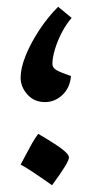

<svg xmlns="http://www.w3.org/2000/svg" viewBox="-20 -606 265 568"><path d="M113 -304Q81 -304 61 -326.5Q41 -349 41 -376Q41 -404 55.5 -440.5Q70 -477 95.5 -516Q121 -555 152 -586L192 -553Q176 -535 163 -510Q150 -485 142.5 -460Q135 -435 135 -417Q135 -405 148 -398Q161 -391 190 -381Q187 -346 164.5 -325Q142 -304 113 -304ZM134 -58Q100 -82 76.5 -97.5Q53 -113 41 -119Q54 -143 61.5 -157.5Q69 -172 76 -184Q83 -196 93 -210Q138 -184 161 -167Q184 -150 184 -140Q184 -133 171.5 -112.5Q159 -92 134 -58Z"/></svg>

Font: Noto Sans NKo Unjoined Medium
Style: Regular
Weight: 500
Designer: Monotype Design Team
Foundry: Monotype Imaging Inc.
Version: Version 2.004